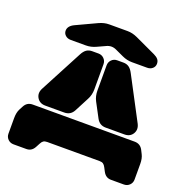

<svg xmlns="http://www.w3.org/2000/svg" viewBox="-152 -1033 1146 1175"><g transform="rotate(20 420.5 -445.0)"><path d="M123 -763.2Q123 -793.5 161.1 -812L295.9 -875Q328.6 -890.1 360.8 -890.1H480Q512.2 -890.1 544.9 -875L680.2 -812Q699.7 -802.7 708.7 -791.3Q717.8 -779.8 717.8 -763.2Q717.8 -745.1 704.1 -732.7Q690.4 -720.2 668.9 -720.2H570.8Q537.1 -720.2 505.9 -734.9L454.1 -758.8Q420.4 -775.4 387.2 -758.8L335 -734.9Q303.7 -720.2 270 -720.2H171.9Q150.4 -720.2 136.7 -732.7Q123 -745.1 123 -763.2ZM318.8 -700.2H359.9Q381.3 -700.2 396.2 -685.3Q411.1 -670.4 411.1 -648.9V-484.9Q411.1 -449.2 395 -418.9L346.2 -325.2Q327.1 -289.1 286.1 -289.1H163.1Q126 -289.1 108.9 -317.4Q91.8 -345.7 108.9 -378.9L254.9 -655.8Q267.1 -679.2 282.2 -689.7Q297.4 -700.2 318.8 -700.2ZM481.9 -700.2H522Q543.5 -700.2 558.6 -689.7Q573.7 -679.2 585.9 -655.8L731.9 -378.9Q749 -345.7 732.2 -317.4Q715.3 -289.1 678.2 -289.1H556.2Q516.6 -289.1 497.1 -324.2L446.8 -418.9Q431.2 -448.2 431.2 -484.9V-648.9Q431.2 -670.4 445.8 -685.3Q460.4 -700.2 481.9 -700.2ZM88.9 -269H752Q789.1 -269 806.2 -236.8L818.8 -211.9Q831.1 -188.5 831.1 -151.9V-50.8Q831.1 -29.3 816.2 -14.6Q801.3 0 779.8 0H695.8Q661.6 0 644 -33.2L630.9 -58.1Q624 -71.8 615.2 -77.9Q606.4 -84 590.8 -84H250Q234.4 -84 225.6 -77.9Q216.8 -71.8 210 -58.1L196.8 -33.2Q179.2 0 145 0H61Q39.6 0 24.7 -14.6Q9.8 -29.3 9.8 -50.8V-151.9Q9.8 -188.5 22 -211.9L35.2 -236.8Q52.2 -269 88.9 -269Z"/></g></svg>

Font: Nastup Soft
Style: Regular
Weight: 400
Designer: Maksym Kobuzan
Foundry: Zakznak
Version: Version 1.020;hotconv 1.0.109;makeotfexe 2.5.65596